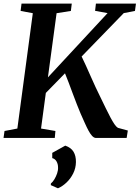

<svg xmlns="http://www.w3.org/2000/svg" viewBox="-26 -763 772 1062"><path d="M-6.5 0 -1 -38.5 70 -52 155.5 -690 88 -702.5 93 -743H371L366 -702.5L287 -690L239 -335L569 -690.5L500 -703L504.5 -743H726L720.5 -702.5L658.5 -690.5L425.5 -450.5Q436 -429.5 448.8 -401Q461.5 -372.5 475.2 -341.8Q489 -311 502.2 -282Q515.5 -253 526.5 -231.5Q544.5 -194.5 559 -164.5Q573.5 -134.5 585.5 -112.2Q597.5 -90 607.2 -75.8Q617 -61.5 626 -56L681 -41L674.5 0H503Q493 -1 483.2 -11.5Q473.5 -22 463.5 -40.5Q453.5 -59 442.8 -83.2Q432 -107.5 419.5 -135.5Q410 -158 399 -186.2Q388 -214.5 376.5 -245.2Q365 -276 354.2 -305Q343.5 -334 333.5 -357.5L227.5 -249L201 -52L280.5 -38.5L277 0ZM255 261 255.5 252Q266 243.5 275 228.5Q284 213.5 290 196Q296 178.5 295 162.5Q295 144.5 286.8 130Q278.5 115.5 263 111.5V82.5L335 42.5Q367 53.5 380.8 76.5Q394.5 99.5 394 133.5Q393.5 167 378.8 196.5Q364 226 341.2 247.2Q318.5 268.5 294.5 278.5Z"/></svg>

Font: Merriweather 48pt SemiBold
Style: Italic
Weight: 600
Italic angle: -7.8°
Designer: Eben Sorkin
Foundry: Eben Sorkin
Version: Version 2.101